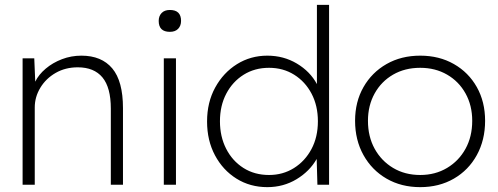

<svg xmlns="http://www.w3.org/2000/svg" viewBox="-20 -760 2048 790"><path d="M73 0V-520H121L125 -424Q139 -453 168 -477.5Q197 -502 235 -516.5Q273 -531 315 -531Q398 -531 442 -478.5Q486 -426 486 -315V0H436V-313Q436 -400 401.5 -441.5Q367 -483 300 -483Q249 -483 209 -460Q169 -437 146 -399Q123 -361 123 -318V0Z M679 -629Q633 -629 633 -674Q633 -694 645 -706.5Q657 -719 679 -719Q725 -719 725 -674Q725 -654 713 -641.5Q701 -629 679 -629ZM654 0V-520H704V0Z M1080 10Q1009 10 953 -25Q897 -60 864.5 -121Q832 -182 832 -260Q832 -339 865.5 -400Q899 -461 955 -496Q1011 -531 1080 -531Q1147 -531 1201.5 -498.5Q1256 -466 1284 -414V-740H1334V0H1286L1283 -106Q1254 -55 1200 -22.5Q1146 10 1080 10ZM1087 -40Q1144 -40 1189.5 -68.5Q1235 -97 1261.5 -146.5Q1288 -196 1288 -261Q1288 -325 1262 -374.5Q1236 -424 1190.5 -452.5Q1145 -481 1087 -481Q1028 -481 982.5 -452.5Q937 -424 911 -374.5Q885 -325 885 -261Q885 -198 910.5 -148Q936 -98 981.5 -69Q1027 -40 1087 -40Z M1709 10Q1631 10 1570.5 -25Q1510 -60 1475.5 -122Q1441 -184 1441 -263Q1441 -341 1475.5 -401.5Q1510 -462 1570.5 -496.5Q1631 -531 1709 -531Q1787 -531 1847.5 -496.5Q1908 -462 1942 -401.5Q1976 -341 1976 -263Q1976 -184 1942 -122Q1908 -60 1847.5 -25Q1787 10 1709 10ZM1709 -40Q1771 -40 1819.5 -69Q1868 -98 1895.5 -148Q1923 -198 1923 -263Q1923 -326 1895.5 -375.5Q1868 -425 1819.5 -453Q1771 -481 1709 -481Q1646 -481 1597.5 -453Q1549 -425 1521.5 -375.5Q1494 -326 1494 -263Q1494 -198 1521.5 -148Q1549 -98 1597.5 -69Q1646 -40 1709 -40Z"/></svg>

Font: Lexend ExtraLight
Style: Regular
Weight: 200
Designer: Bonnie Shaver-Troup, Thomas Jockin
Foundry: Lexend
Version: Version 1.007; ttfautohint (v1.8.3)